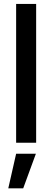

<svg xmlns="http://www.w3.org/2000/svg" viewBox="-20 -748 274 1006"><path d="M169.4 -727.5V0H64.5V-727.5ZM23.4 238.8 64.5 57.6H168L101.6 238.8Z"/></svg>

Font: Inter 24pt Medium
Style: Regular
Weight: 500
Designer: Rasmus Andersson
Foundry: rsms
Version: Version 4.001;git-66647c0bb